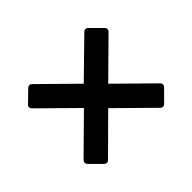

<svg xmlns="http://www.w3.org/2000/svg" viewBox="-99 -687 716 716"><g transform="rotate(45 259.0 -329.0)"><path d="M59.6 -170.9 101.6 -127.9C108.4 -120.1 116.2 -121.1 123 -127.9L258.8 -265.6L394.5 -127.9C401.4 -121.1 409.2 -121.1 416 -127.9L459 -170.9C465.8 -177.7 465.8 -185.5 459 -192.4L323.2 -329.1L459 -466.8C465.8 -473.6 465.8 -481.4 459 -488.3L416 -531.2C409.2 -538.1 401.4 -538.1 394.5 -531.2L258.8 -393.6L123 -531.2C116.2 -538.1 108.4 -537.1 101.6 -530.3L59.6 -488.3C52.7 -481.4 52.7 -473.6 59.6 -466.8L194.3 -329.1L59.6 -192.4C52.7 -185.5 52.7 -178.7 59.6 -170.9Z"/></g></svg>

Font: Ed Sans Neue SemiBold
Style: Regular
Weight: 600
Designer: Stephen Hutchings
Version: Version 1.004;PS 001.004;hotconv 1.0.88;makeotf.lib2.5.64775